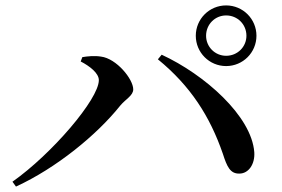

<svg xmlns="http://www.w3.org/2000/svg" viewBox="-20 -761 1040 709"><path d="M703 -629C703 -567 753 -517 815 -517C877 -517 927 -567 927 -629C927 -691 877 -741 815 -741C753 -741 703 -691 703 -629ZM741 -629C741 -671 774 -704 815 -704C857 -704 890 -671 890 -629C890 -588 857 -555 815 -555C774 -555 741 -588 741 -629ZM278 -534C311 -517 345 -491 345 -465C345 -395 171 -192 26 -90L39 -72C187 -140 337 -262 424 -371C444 -395 472 -408 472 -431C472 -469 410 -545 353 -552C329 -556 301 -553 284 -550ZM864 -120C898 -120 922 -155 919 -199C909 -333 735 -486 577 -559L563 -542C683 -444 755 -332 803 -193C818 -146 830 -119 864 -120Z"/></svg>

Font: Noto Serif CJK JP SemiBold
Style: Regular
Weight: 600
Designer: Ryoko NISHIZUKA 西塚涼子 (kana & ideographs); Frank Grießhammer (Latin, Greek & Cyrillic); Wenlong ZHANG 张文龙 (bopomofo); San
Foundry: Adobe
Version: Version 2.001;hotconv 1.1.0;makeotfexe 2.6.0